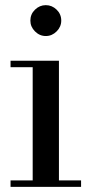

<svg xmlns="http://www.w3.org/2000/svg" viewBox="-20 -726 356 746"><path d="M107 -25V-465H21V-490H209V-25H295V0H21V-25ZM98 -646Q98 -671 116 -688.5Q134 -706 158 -706Q182 -706 200 -688.5Q218 -671 218 -646Q218 -622 200 -604Q182 -586 158 -586Q134 -586 116 -604Q98 -622 98 -646Z"/></svg>

Font: Justus
Style: Roman
Weight: 500
Version: Version 001.001